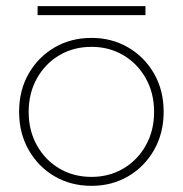

<svg xmlns="http://www.w3.org/2000/svg" viewBox="-20 -593 593 623"><path d="M102 -544V-573H452V-544ZM42 -230Q42 -300 73 -354Q104 -408 157 -439Q210 -470 277 -470Q343 -470 396 -439Q449 -408 480 -354Q511 -300 511 -230Q511 -161 480 -106.5Q449 -52 396 -21Q343 10 277 10Q210 10 157 -21Q104 -52 73 -106.5Q42 -161 42 -230ZM73 -230Q73 -169 100 -121Q127 -73 173 -46Q219 -19 277 -19Q334 -19 380 -46Q426 -73 453 -121Q480 -169 480 -230Q480 -291 453 -339Q426 -387 380 -414Q334 -441 277 -441Q219 -441 173 -414Q127 -387 100 -339Q73 -291 73 -230Z"/></svg>

Font: Jost* Thin
Style: Regular
Weight: 200
Version: Version 3.7